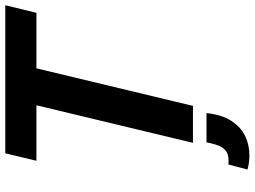

<svg xmlns="http://www.w3.org/2000/svg" viewBox="-136 -596 942 709"><g transform="rotate(-90 334.5 -242.0)"><path d="M161 0 299.8 -578H94.8L122.5 -693H669.2L641.2 -578H436.2L297.5 0ZM114.2 208.5Q101.5 208.5 88.4 206.8Q75.2 205 62.5 201.5L81.2 130.5Q85.2 131.2 88.6 131.4Q92 131.5 95 131.5Q120.5 131.5 133.4 120.1Q146.2 108.8 152.5 90.1Q158.8 71.5 163 50H270.8Q265 106.5 242.4 141.4Q219.8 176.2 186.9 192.4Q154 208.5 114.2 208.5Z"/></g></svg>

Font: Ubuntu Sans
Style: Italic
Weight: 400
Italic angle: -13.5°
Designer: Dalton Maag Ltd
Foundry: Dalton Maag Ltd
Version: Version 1.006